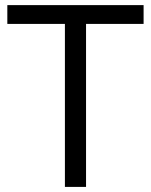

<svg xmlns="http://www.w3.org/2000/svg" viewBox="-20 -734 593 754"><path d="M317.9 0H234.9V-640.1H8.8V-713.9H543.9V-640.1H317.9Z"/></svg>

Font: f04920746
Style: Regular
Weight: 400
Foundry: Ascender Corporation
Version: Version 1.10